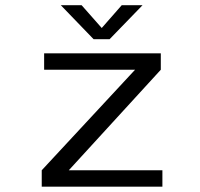

<svg xmlns="http://www.w3.org/2000/svg" viewBox="-20 -700 750 720"><path d="M514.5 -680.5 391 -553H331L208 -680.5H286L361.5 -595L436.5 -680.5ZM238 -61.5H589V0H136.5V-61.5L486.5 -438.5H145.5V-500H583V-438.5Z"/></svg>

Font: League Mono Light
Style: Regular
Weight: 300
Width: 6
Designer: Tyler Finck
Foundry: The League of Moveable Type / Tyler Finck
Version: Version 2.210